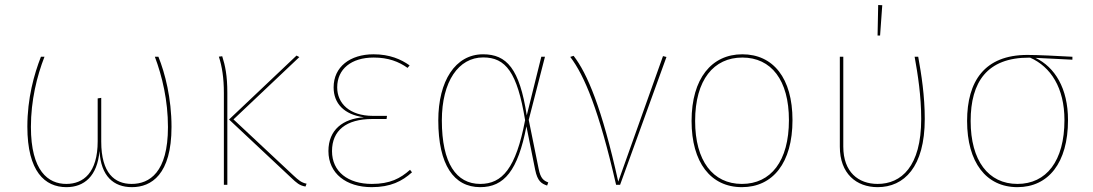

<svg xmlns="http://www.w3.org/2000/svg" viewBox="-20 -748 4424 777"><path d="M621.1 -518.3H606.7C636.3 -439.6 659.7 -341.6 659.7 -233.6C659.7 -50 584.7 -3.7 512.7 -3.7C444 -3.7 389.7 -47.1 389.7 -174.7V-352L375.3 -349.8V-176.3C375.3 -48.8 317.4 -3.7 248.3 -3.7C175.1 -3.7 105.1 -55.7 105.1 -234.4C105.1 -341.6 129.3 -439.6 160 -518.3H145.6C117.9 -447.3 90.7 -350.6 90.7 -235.3C90.7 -53.9 161.7 9.4 248.7 9.4C320.7 9.4 373.9 -35 382.7 -137C388.3 -35 439.7 9.4 514 9.4C592.1 9.4 674.1 -41.3 674.1 -234.4C674.1 -350.6 647.7 -452.4 621.1 -518.3Z M1191.4 -517 1180 -523.1 906.9 -264.4 1157.6 -29.4C1180.4 -7.7 1192.1 2.9 1216.3 6.9L1220.7 -4.6C1199.6 -9 1188.7 -18.3 1167.1 -38.3L924.9 -264.8ZM879.3 -520.4 865.7 -518.7C878.3 -480.4 886 -433.1 886 -371.7V0H900V-372.4C900 -441.4 891.4 -482.6 879.3 -520.4Z M1491.6 -528.3C1397.1 -528.3 1330.1 -477.7 1330.1 -394.4C1330.1 -329.1 1372.9 -284.1 1452.7 -273.4C1367.9 -267.7 1309.1 -222.7 1309.1 -136.8C1309.1 -45.7 1381.4 9.4 1484.3 9.4C1560.4 9.4 1607.6 -14.7 1647.3 -50.7L1639.4 -60.8C1600 -25.8 1558.3 -3.7 1484.7 -3.7C1388.4 -3.7 1323.6 -53.1 1323.6 -136.4C1323.6 -220 1380.9 -266.4 1486.9 -266.4H1544.4L1546.1 -279.1H1489.3C1394.1 -279.1 1344.6 -330.1 1344.6 -394.4C1344.6 -468.6 1401.6 -515.1 1492.4 -515.1C1551.6 -515.1 1593.9 -498.4 1629.3 -473.3L1637.7 -483.3C1603.4 -507.8 1557.4 -528.3 1491.6 -528.3Z M1934.9 -528.3C1822.3 -528.3 1753.7 -419.4 1753.7 -260.7C1753.7 -80.7 1816.8 9.4 1923.3 9.4C2020.3 9.4 2075.8 -57.6 2110.4 -236.7L2145.8 -60.8C2155.3 -14.1 2171.6 -4.7 2194.1 2.9L2198.8 -9.8C2180.6 -16.6 2167.4 -25.4 2159.8 -65.1L2119.7 -263L2185.4 -518.3H2170.6L2111.7 -281.1C2082.6 -470.4 2030.3 -528.3 1934.9 -528.3ZM1935.3 -515.6C2026.3 -515.6 2073.3 -456 2105 -261.7C2067.9 -66.3 2012.4 -3.7 1923.3 -3.7C1826.9 -3.7 1768.1 -86.7 1768.1 -260.7C1768.1 -418.6 1835.9 -515.6 1935.3 -515.6Z M2301.3 -522.1 2287.7 -517.7C2345.4 -442.3 2404.1 -301.1 2473.3 0H2489.4L2677.1 -517.4L2663.1 -521L2482 -12.9C2415.6 -312.3 2356.4 -451 2301.3 -522.1Z M2984 -528.3C2860.4 -528.3 2778.7 -431 2778.7 -258.4C2778.7 -91 2855.8 9.4 2982.4 9.4C3107.6 9.4 3187.1 -89 3187.1 -262C3187.1 -432 3109 -528.3 2984 -528.3ZM2984 -515.1C3101.1 -515.1 3172.7 -423.7 3172.7 -262C3172.7 -95.6 3099.3 -3.7 2982.4 -3.7C2864.6 -3.7 2793.1 -97.6 2793.1 -258.4C2793.1 -425.3 2868.7 -515.1 2984 -515.1Z M3533.9 -727.7 3531.4 -604.3H3541.6L3550.4 -726.9ZM3695.9 -518.3H3681.4C3694.4 -446.3 3708 -359.4 3708 -266.7C3708 -73.7 3626.9 -3.7 3531.7 -3.7C3453.6 -3.7 3392.7 -51.7 3392.7 -154.7V-518.3H3378.7V-154.3C3378.7 -45.6 3445.3 9.4 3531.7 9.4C3638.6 9.4 3722.4 -71.9 3722.4 -266.7C3722.4 -359.9 3708.9 -446.3 3695.9 -518.3Z M4319.9 -518.3C4260.7 -521.7 4179.6 -525.7 4137.7 -525.7C3964 -525.7 3893.7 -418.8 3893.7 -258.4C3893.7 -91 3970.9 9.4 4097.4 9.4C4222.6 9.4 4302.1 -89 4302.1 -262C4302.1 -390.9 4248.6 -476.5 4170.3 -513.9L4319.9 -506.4ZM4287.7 -262C4287.7 -96.1 4214.3 -3.7 4097.4 -3.7C3979.6 -3.7 3908.1 -98.1 3908.1 -258.4C3908.1 -415.8 3974.3 -515.1 4144.6 -514.7L4149 -514.6C4231.8 -477.8 4287.7 -393.1 4287.7 -262Z"/></svg>

Font: Fira Sans Hair
Style: Regular
Weight: 100
Designer: bBox Type GmbH & Carrois Corporate GbR & Edenspiekermann AG
Foundry: bBox Type GmbH & Carrois Corporate GbR & Edenspiekermann AG
Version: Version 4.300;PS 004.300;hotconv 1.0.88;makeotf.lib2.5.64775